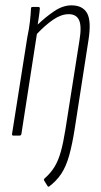

<svg xmlns="http://www.w3.org/2000/svg" viewBox="-20 -507 378 718"><path d="M163 191Q160 192 158 189L145 168Q143 165 146 161Q169 141 183.5 117.5Q198 94 207.5 60Q217 26 225 -25L277 -355Q286 -408 276 -431Q266 -454 237 -454Q209 -454 179 -433.5Q149 -413 118 -380L60 -6Q59 0 53 0H30Q24 0 25 -6L82 -367Q89 -400 92 -427Q95 -454 96 -476Q96 -481 102 -481H123Q129 -481 129 -476Q128 -461 125.5 -445Q123 -429 121 -415Q150 -443 182.5 -465Q215 -487 247 -487Q289 -487 305.5 -458Q322 -429 311 -358L259 -23Q250 34 238.5 75Q227 116 209 143Q191 170 163 191Z"/></svg>

Font: Sofia Sans Extra Condensed ExtraLight
Style: Italic
Weight: 250
Italic angle: -9°
Version: Version 4.100